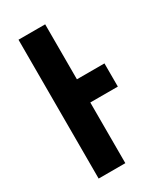

<svg xmlns="http://www.w3.org/2000/svg" viewBox="-181 -784 727 855"><g transform="rotate(-30 182.0 -357.0)"><path d="M342.8 -312H201.2V0H64V-713.9H201.2V-431.2H342.8Z"/></g></svg>

Font: Open Sans Condensed
Style: Regular
Weight: 400
Width: 3
Designer: Monotype Design Team
Foundry: Monotype Imaging Inc.
Version: Version 3.000